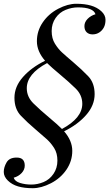

<svg xmlns="http://www.w3.org/2000/svg" viewBox="-33 -802 575 1010"><path d="M107.9 -337.9Q107.9 -292.5 142.8 -258.1Q177.7 -223.6 224.6 -184.6Q271.5 -145.5 293 -123.5Q399.9 -181.2 399.9 -255.9Q399.9 -302.2 365 -336.4Q330.1 -370.6 283.2 -409.7Q236.3 -448.7 214.8 -470.2Q107.9 -413.1 107.9 -337.9ZM54.2 26.9Q97.2 26.4 97.2 69.3Q97.2 90.8 80.6 108.4Q64 126 39.1 132.8Q44.9 151.9 72.3 160.4Q99.6 168.9 131.8 168.9Q164.1 168.9 196 155.8Q228 142.6 248.5 112.3Q269 82 269 43Q269 3.9 252 -22.9Q234.9 -49.8 214.4 -68.6Q193.8 -87.4 152.3 -122.6Q110.8 -157.7 76.9 -193.1Q43 -228.5 43 -287.6Q43 -346.2 87.6 -396.7Q132.3 -447.3 204.1 -482.4Q161.1 -531.7 161.1 -585.4Q161.1 -639.2 191.9 -684.3Q222.7 -729.5 273.2 -755.9Q323.7 -782.2 368.2 -782.2Q412.6 -782.2 445.3 -772.7Q478 -763.2 500 -742.9Q522 -722.7 522 -698.2Q522 -673.8 513.2 -657.5Q504.4 -641.1 489 -631.1Q473.6 -621.1 454.1 -621.1Q434.6 -621.1 422.9 -632.3Q411.1 -643.6 411.1 -664.6Q411.1 -685.5 427.7 -702.6Q444.3 -719.7 469.2 -727.1Q458 -763.2 377 -763.2Q344.7 -763.2 312.5 -750.2Q280.3 -737.3 259.5 -707.5Q238.8 -677.7 238.8 -638.7Q238.8 -599.6 255.9 -572.3Q272.9 -544.9 292.5 -526.9Q312 -508.8 354.5 -472.7Q397 -436.5 430.9 -401.1Q464.8 -365.7 464.8 -306.6Q464.8 -248 420.4 -197.3Q376 -146.5 304.2 -111.3Q347.2 -62 347.2 -8.3Q347.2 45.4 316.4 90.6Q285.6 135.7 234.9 161.9Q184.1 188 139.2 188Q94.2 188 62 178.5Q29.8 168.9 8.3 147.9Q-13.2 127 -13.2 102.5Q-13.2 78.1 1.5 52.5Q16.1 26.9 54.2 26.9Z"/></svg>

Font: PlayfairDisplay-Italic
Style: Italic
Weight: 400
Italic angle: -14°
Designer: Claus Eggers Sørensen
Foundry: Claus Eggers Sørensen
Version: Version 1.002;PS 001.002;hotconv 1.0.70;makeotf.lib2.5.58329